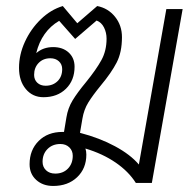

<svg xmlns="http://www.w3.org/2000/svg" viewBox="-20 -606 648 636"><path d="M585 -576 483 0H430Q406 -38 363 -67.5Q320 -97 263 -114Q266 -105 266 -94Q266 -48 235.5 -19Q205 10 156 10Q122 10 100 -10Q78 -30 78 -62Q78 -109 108 -139Q138 -169 187 -169H192L200 -217Q205 -248 220.5 -273.5Q236 -299 265 -334Q299 -376 316 -407Q333 -438 333 -478Q333 -498 324.5 -515Q316 -532 300 -538L229 -477L176 -537Q118 -503 100 -430Q123 -450 156 -450Q188 -450 207.5 -432Q227 -414 227 -385Q227 -340 198.5 -312Q170 -284 124 -284Q88 -284 65.5 -311Q43 -338 43 -381Q43 -425 62.5 -467.5Q82 -510 115 -542Q148 -574 188 -586L236 -529L302 -586Q338 -579 361 -550.5Q384 -522 384 -483Q384 -433 366.5 -399Q349 -365 314 -323Q287 -290 272.5 -266.5Q258 -243 253 -213L245 -166Q310 -149 361 -121.5Q412 -94 440 -61L531 -576ZM93 -358Q93 -342 103.5 -332Q114 -322 131 -322Q155 -322 170.5 -337Q186 -352 186 -377Q186 -393 175 -403Q164 -413 147 -413Q123 -413 108 -397.5Q93 -382 93 -358ZM221 -90Q221 -107 209.5 -118Q198 -129 180 -129Q154 -129 137.5 -112.5Q121 -96 121 -70Q121 -53 132.5 -42Q144 -31 163 -31Q189 -31 205 -47.5Q221 -64 221 -90Z"/></svg>

Font: Sarabun ExtraLight
Style: Italic
Weight: 275
Italic angle: -10°
Designer: Suppakit Chalermlarp | Katatrad Co.,Ltd.
Foundry: Cadson Demak Co.,Ltd.
Version: Version 1.000; ttfautohint (v1.6)